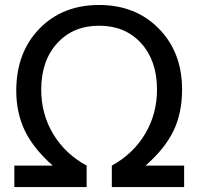

<svg xmlns="http://www.w3.org/2000/svg" viewBox="-20 -758 804 778"><path d="M726.1 -86.9V0H433.1V-86.9Q519.5 -134.3 567.9 -215.3Q616.2 -296.4 616.2 -395Q616.2 -512.2 551.8 -583Q487.3 -653.8 381.8 -653.8Q276.4 -653.8 211.7 -582.8Q147 -511.7 147 -395Q147 -296.4 195.3 -215.3Q244.1 -134.3 331.1 -86.9V0H38.1V-86.9H193.8Q116.7 -154.8 81.1 -227.5Q45.9 -300.3 45.9 -390.1Q45.9 -545.4 139.6 -641.6Q232.9 -737.8 381.8 -737.8Q529.8 -737.8 624 -641.6Q717.8 -545.9 717.8 -395Q717.8 -300.3 683.1 -228Q648.4 -155.8 569.8 -86.9Z"/></svg>

Font: Pangururan
Style: Regular
Weight: 400
Designer: Uli Kozok
Foundry: Michael Everson and Uli Kozok
Version: Version 1.005